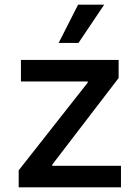

<svg xmlns="http://www.w3.org/2000/svg" viewBox="-20 -802 591 822"><path d="M60 0V-72.8L355.5 -448.2V-453.1H69.6V-545.5H487.9V-468L203.8 -97.3V-92.3H497.9V0ZM231.2 -618.3 314.3 -782H426.1L316.1 -618.3Z"/></svg>

Font: Inter P Medium
Style: Regular
Weight: 500
Designer: Rasmus Andersson
Foundry: rsms
Version: Version 3.018;git-588b23468